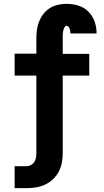

<svg xmlns="http://www.w3.org/2000/svg" viewBox="-20 -763 540 998"><path d="M56 215V101H118Q130 101 141 95Q152 89 158.5 79Q165 69 167 56.5Q169 44 169 32V-370H56V-484H169V-563Q169 -586 172 -608.5Q175 -631 183.5 -652Q192 -673 206 -691Q220 -709 239.5 -721Q259 -733 281 -738Q303 -743 326 -743Q357 -743 387 -734Q417 -725 439 -703Q461 -681 471.5 -651.5Q482 -622 482 -591V-589H346Q346 -595 345 -601.5Q344 -608 342 -613.5Q340 -619 336 -624Q332 -629 326 -629Q320 -629 316.5 -623Q313 -617 311 -611.5Q309 -606 308 -600Q307 -594 306.5 -587.5Q306 -581 306 -575Q306 -569 306 -563V-483H444V-370H306V32Q306 57 301.5 82Q297 107 285.5 129Q274 151 255.5 168.5Q237 186 214.5 196.5Q192 207 167.5 211Q143 215 118 215Z"/></svg>

Font: Iosevka Heavy
Style: Regular
Weight: 900
Monospace: yes
Designer: Belleve Invis
Foundry: Belleve Invis
Version: Version 32.5.0; ttfautohint (v1.8.4)